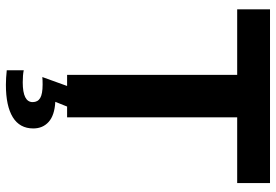

<svg xmlns="http://www.w3.org/2000/svg" viewBox="-162 -566 936 651"><g transform="rotate(90 305.5 -240.0)"><path d="M377.4 -576.7V0H233.4V-576.7H11.2V-688H600.1V-576.7ZM415 114.7Q415 160.6 377 184.1Q338.9 207.5 267.1 207.5Q245.1 207.5 217.8 204.6V147Q233.4 150.4 258.8 150.4Q325.7 150.4 325.7 116.7Q325.7 99.6 312 91.3Q298.3 83 266.1 83Q249.5 83 240.7 84L271 0H340.8L324.7 40Q370.6 42.5 392.8 62.5Q415 82.5 415 114.7Z"/></g></svg>

Font: Arimo
Style: Bold
Weight: 700
Designer: Steve Matteson
Foundry: Monotype Imaging Inc.
Version: Version 1.33